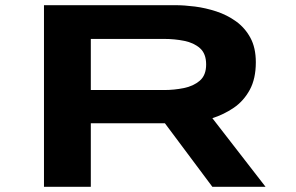

<svg xmlns="http://www.w3.org/2000/svg" viewBox="-20 -720 1140 740"><path d="M149.5 0V-700H656.5Q690 -700 731.2 -694.8Q772.5 -689.5 813.8 -676Q855 -662.5 889.5 -637.8Q924 -613 945 -574.5Q966 -536 966 -480Q966 -416.5 942.5 -373.5Q919 -330.5 880.8 -304.5Q842.5 -278.5 798.5 -264.5L1003.5 0H798.5L615.5 -245H330V0ZM330 -373H612.5Q651 -373 688.2 -380.5Q725.5 -388 750 -409Q774.5 -430 774.5 -471.5Q774.5 -513 751 -534Q727.5 -555 690.2 -562.5Q653 -570 612 -570H330Z"/></svg>

Font: Trispace Expanded
Style: Bold
Weight: 700
Width: 7
Designer: Tyler Finck
Foundry: Etcetera Type Company
Version: Version 1.210; ttfautohint (v1.8.3)